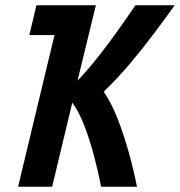

<svg xmlns="http://www.w3.org/2000/svg" viewBox="-20 -713 687 733"><path d="M49 0 188 -579H92L119 -693H346L276 -405Q316 -447 356.5 -498.5Q397 -550 433.5 -601.5Q470 -653 497 -693H647Q614 -647 571.5 -590Q529 -533 479.5 -474Q430 -415 376 -363Q406 -319 429.5 -258.5Q453 -198 471.5 -131.5Q490 -65 503 0H366Q356 -53 340 -114Q324 -175 303 -230.5Q282 -286 256 -321L179 0Z"/></svg>

Font: Ubuntu Sans Mono
Style: Italic
Weight: 400
Italic angle: -13.5°
Monospace: yes
Designer: Dalton Maag Ltd
Foundry: Dalton Maag Ltd
Version: Version 1.006